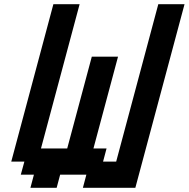

<svg xmlns="http://www.w3.org/2000/svg" viewBox="-20 -895 899 915"><path d="M375 0H625Q664.1 -146 742.2 -437.5Q820.3 -729 859.4 -875H734.4L533.7 -125H471.2L487.8 -187.5H425.3L542.5 -625H417.5L300.3 -187.5H175.3L359.4 -875H234.4L33.7 -125H96.2L79.1 -62.5H141.6L125 0H250L266.6 -62.5H391.6Z"/></svg>

Font: Faithful 32x
Style: Oblique
Weight: 400
Foundry: Faithful Resource Pack
Version: Version 1.0; January 27, 2023